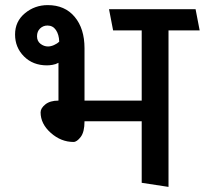

<svg xmlns="http://www.w3.org/2000/svg" viewBox="-20 -716 802 752"><path d="M535 0V-241H311Q311 -199 296 -179.5Q281 -160 268 -160Q219 -160 179 -195.5Q139 -231 139 -276Q139 -292 157.5 -307Q176 -322 209 -322V-470Q198 -464 185.5 -462Q173 -460 164 -460Q109 -460 74 -495Q39 -530 39 -581Q39 -632 77.5 -664Q116 -696 167 -696Q234 -696 272.5 -650Q311 -604 311 -527V-322H535V-597H423L407 -680H746L762 -597H640V16ZM125 -574Q125 -555 138.5 -544.5Q152 -534 168 -534Q179 -534 191.5 -539.5Q204 -545 212 -553Q211 -581 199 -598.5Q187 -616 166 -616Q149 -616 137 -604.5Q125 -593 125 -574Z"/></svg>

Font: Palanquin Medium
Style: Regular
Weight: 500
Designer: Pria Ravichandran
Version: Version 1.0.4